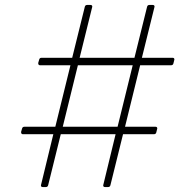

<svg xmlns="http://www.w3.org/2000/svg" viewBox="-20 -754 788 774"><path d="M416 0H403Q396 0 396 -7L446 -213H225L174 -7Q172 0 165 0H152Q145 0 145 -7L195 -213H72Q65 -213 65 -222Q67 -229 69 -236Q71 -243 78 -243H203L264 -491H141Q134 -491 134 -500Q136 -507 138 -514Q140 -521 147 -521H271L322 -727Q324 -734 331 -734H345Q352 -734 352 -727L301 -521H522L573 -727Q575 -734 582 -734H596Q603 -734 603 -727L552 -521H676Q683 -521 683 -514L679 -498Q677 -491 670 -491H545L484 -243H607Q614 -243 614 -236L610 -220Q608 -213 601 -213H476L425 -7Q423 0 416 0ZM454 -243 515 -491H294L233 -243Z"/></svg>

Font: YamahaIndonesia935. App Thin
Style: Regular
Weight: 100
Designer: Dalton Maag Ltd
Foundry: Dalton Maag Ltd
Version: Version 1.002